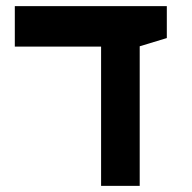

<svg xmlns="http://www.w3.org/2000/svg" viewBox="-20 -606 626 626"><path d="M309.6 0V-454.1H28.3V-585.9H523.9V-481.9L435.5 -455.1V0Z"/></svg>

Font: Cascadia Code PL
Style: Bold
Weight: 700
Monospace: yes
Designer: Aaron Bell
Foundry: Saja Typeworks
Version: Version 2404.023; ttfautohint (v1.8.4)